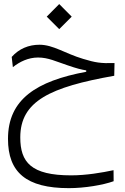

<svg xmlns="http://www.w3.org/2000/svg" viewBox="-20 -637 626 961"><path d="M324.7 304.7C403.8 304.7 496.1 289.1 548.8 270L548.3 214.8C490.2 227.1 412.1 240.7 335.9 240.7C135.7 240.7 81.5 175.3 81.5 50.8C81.5 -131.3 231.9 -201.2 551.8 -257.8L553.2 -321.3C482.9 -319.3 457.5 -323.7 396 -342.3C306.2 -369.1 246.6 -413.1 177.7 -413.1C123.5 -413.1 75.2 -393.1 38.6 -352.1L44.4 -300.8C78.6 -328.1 121.6 -349.1 170.4 -349.1C221.7 -349.1 259.3 -329.6 318.4 -310.1C365.7 -293.9 385.3 -289.1 411.6 -284.7V-277.8C163.1 -231.4 20 -140.6 20 58.1C20 225.6 111.3 304.7 324.7 304.7ZM276.4 -491.2 338.9 -553.7 276.4 -616.7 213.9 -553.7Z"/></svg>

Font: Cascadia Code PL Light
Style: Regular
Weight: 300
Monospace: yes
Designer: Aaron Bell
Foundry: Saja Typeworks
Version: Version 2404.023